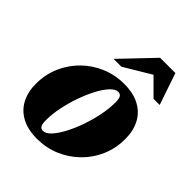

<svg xmlns="http://www.w3.org/2000/svg" viewBox="-199 -806 938 938"><g transform="rotate(45 270.0 -337.0)"><path d="M326 -476.5Q390 -476.5 433.2 -453Q476.5 -429.5 498.2 -387.5Q520 -345.5 520 -289.5Q520 -225 496 -169.8Q472 -114.5 429.5 -73Q387 -31.5 331.8 -8.2Q276.5 15 214 15Q150 15 106.8 -8.5Q63.5 -32 41.8 -74Q20 -116 20 -172Q20 -236 44 -291.2Q68 -346.5 110.2 -388.2Q152.5 -430 207.8 -453.2Q263 -476.5 326 -476.5ZM207.5 -33Q226 -33 246.8 -55Q267.5 -77 287.5 -114.2Q307.5 -151.5 323.8 -197.5Q340 -243.5 349.8 -291Q359.5 -338.5 359.5 -381Q359.5 -409.5 352.5 -419Q345.5 -428.5 332.5 -428.5Q314 -428.5 293 -406.2Q272 -384 252.2 -346.8Q232.5 -309.5 216.2 -263.8Q200 -218 190.2 -170.5Q180.5 -123 180.5 -80.5Q180.5 -52 187.5 -42.5Q194.5 -33 207.5 -33ZM202.5 -526 359.5 -690.5H465L521 -526H478.5L373 -631.5H433L256.5 -526Z"/></g></svg>

Font: Newsreader 36pt ExtraBold
Style: Italic
Weight: 800
Italic angle: -17°
Designer: Hugues Gentile
Foundry: Production Type
Version: Version 1.003